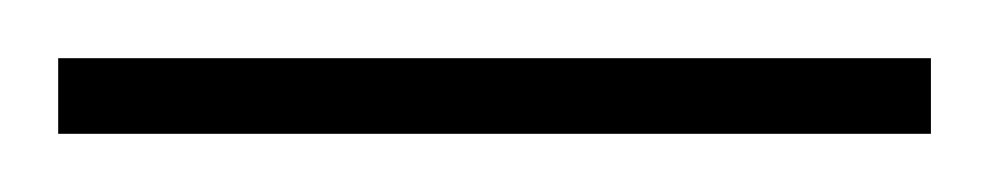

<svg xmlns="http://www.w3.org/2000/svg" viewBox="-20 70 340 66"><path d="M0 90V116H300V90Z"/></svg>

Font: Noto Sans Devanagari UI ExtraCondensed Thin
Style: Regular
Weight: 100
Width: 2
Designer: Jelle Bosma - Monotype Design Team
Foundry: Monotype Imaging Inc.
Version: Version 2.004